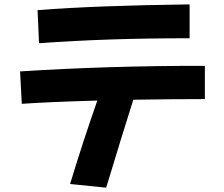

<svg xmlns="http://www.w3.org/2000/svg" viewBox="-20 -807 1040 891"><path d="M859.9 -629.4Q482.4 -629.9 161.1 -606.4L154.3 -759.8Q422.9 -781.2 859.9 -786.6ZM598.6 -344.2Q553.7 -203.1 472.7 64L305.2 46.9Q362.3 -142.1 431.6 -340.3Q206.1 -334 81.1 -325.2L73.2 -475.6Q484.4 -502 930.7 -501.5V-347.2Q778.3 -347.2 598.6 -344.2Z"/></svg>

Font: Droid Sans
Style: Regular
Weight: 400
Foundry: Ascender Corporation
Version: Version 1.00 build 114